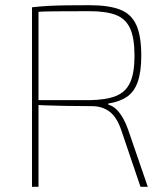

<svg xmlns="http://www.w3.org/2000/svg" viewBox="-20 -718 647 738"><path d="M324 -698Q397 -698 440.5 -681.5Q484 -665 503.5 -623Q523 -581 523 -504Q523 -442 509.5 -403.5Q496 -365 468 -346Q440 -327 396 -320V-316Q414 -311 428 -297Q442 -283 453 -263.5Q464 -244 472 -221L548 0H520L446 -218Q429 -268 401 -289Q373 -310 333 -310Q276 -310 230 -311Q184 -312 154 -313Q124 -314 113 -315L116 -333H324Q388 -334 425.5 -349Q463 -364 480 -400.5Q497 -437 497 -504Q497 -572 480 -609Q463 -646 425.5 -660.5Q388 -675 324 -675Q248 -675 192.5 -674.5Q137 -674 117 -672L103 -690Q138 -694 169 -695.5Q200 -697 236.5 -697.5Q273 -698 324 -698ZM128 -690V0H103V-690Z"/></svg>

Font: Exo 2 Thin
Style: Regular
Weight: 250
Designer: Natanael Gama
Foundry: Natanael Gama
Version: Version 2.010